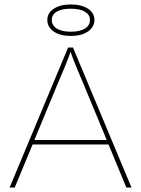

<svg xmlns="http://www.w3.org/2000/svg" viewBox="-20 -840 632 860"><path d="M46 0H23L285 -627H307L569 0H546L466 -193H126ZM296 -608Q286 -578 267 -532.5Q248 -487 243 -476L134 -213H458L349 -476Q344 -487 325 -532.5Q306 -578 296 -608ZM403 -751Q403 -719 374 -699Q345 -679 297 -679Q249 -679 220.5 -699Q192 -719 192 -751Q192 -782 221 -801Q250 -820 297 -820Q345 -820 374 -801Q403 -782 403 -751ZM212 -751Q212 -726 234.5 -712Q257 -698 297 -698Q338 -698 360.5 -712Q383 -726 383 -751Q383 -774 360.5 -787.5Q338 -801 297 -801Q257 -801 234.5 -788Q212 -775 212 -751Z"/></svg>

Font: Blinker Thin
Style: Regular
Weight: 100
Designer: Juergen Huber
Foundry: supertype
Version: Version 1.017;hotconv 1.0.117;makeotfexe 2.5.65602